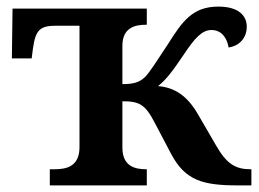

<svg xmlns="http://www.w3.org/2000/svg" viewBox="-20 -562 786 582"><path d="M131 0H425V-49H423C390 -49 351 -57 351 -115V-255C402 -255 420 -246 449 -190L499 -95C542 -14 596 0 703 0H742V-49H739C694 -49 667 -65 635 -121L581 -214C548 -272 509 -297 459 -301C482 -319 501 -343 536 -395C571 -448 593 -471 621 -471C651 -471 668 -448 673 -418C702 -422 728 -444 728 -481C728 -514 704 -542 642 -542C564 -542 533 -498 489 -428C455 -377 435 -344 419 -328C403 -313 386 -307 351 -307V-423C351 -479 390 -487 423 -487H425V-536H18L16 -385H76L80 -416C88 -473 103 -484 150 -484H221V-116C221 -57 181 -49 146 -49H131Z"/></svg>

Font: Noto Serif SemiBold
Style: Regular
Weight: 600
Designer: Monotype Design Team
Foundry: Monotype Imaging Inc.
Version: Version 2.013